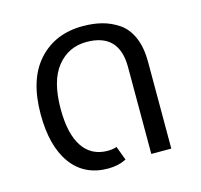

<svg xmlns="http://www.w3.org/2000/svg" viewBox="-89 -670 816 779"><g transform="rotate(-15 318.5 -280.5)"><path d="M274 12Q174 12 119.5 -62.5Q65 -137 65 -271Q65 -418 135.5 -495.5Q206 -573 322 -573Q366 -573 402.5 -563.5Q439 -554 471.5 -532Q504 -510 522.5 -467.5Q541 -425 541 -365V0H457V-365Q457 -507 320 -507Q244 -507 196.5 -448Q149 -389 149 -271Q149 -166 185.5 -112Q222 -58 290 -58Q312 -58 328 -64L350 -5Q316 12 274 12Z"/></g></svg>

Font: FiraGO Book
Style: Regular
Weight: 350
Designer: bBox Type
Foundry: bBox Type GmbH
Version: Version 1.001;PS 001.001;hotconv 1.0.88;makeotf.lib2.5.64775